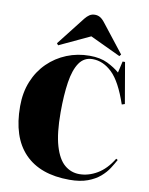

<svg xmlns="http://www.w3.org/2000/svg" viewBox="-105 -1068 900 1158"><g transform="rotate(10 344.5 -489.5)"><path d="M401 14Q222 14 127 -84Q32 -182 32 -372Q32 -456 60 -524.5Q88 -593 138 -642Q188 -691 253.5 -717.5Q319 -744 393 -744Q459 -744 503.5 -722Q548 -700 578 -674L594 -744H609L652 -494L634 -488Q589 -621 534 -674Q479 -727 414 -727Q362 -727 332.5 -684Q303 -641 291 -562.5Q279 -484 279 -377Q279 -250 301.5 -173.5Q324 -97 363.5 -63.5Q403 -30 454 -30Q510 -30 563.5 -61.5Q617 -93 658 -160L668 -154Q655 -130 636.5 -101Q618 -72 588 -46Q558 -20 512.5 -3Q467 14 401 14ZM194 -773 185 -784 322 -959Q334 -974 348 -983.5Q362 -993 382 -993Q399 -993 413.5 -984.5Q428 -976 444 -955L578 -784L569 -773L382 -861Z"/></g></svg>

Font: Display Black
Style: Regular
Weight: 900
Designer: Latin by Veronika Burian and Jose Scaglione. Greek by Irene Vlachou. Cyrillic by Vera Evstafieva.
Foundry: TypeTogether
Version: Version 3.002